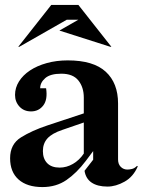

<svg xmlns="http://www.w3.org/2000/svg" viewBox="-20 -748 586 779"><path d="M323 -55 358 -100V-135L328 -95Q291 -46 249.5 -17.5Q208 11 152 11Q90 11 55.5 -19.5Q21 -50 21 -106Q21 -163 65 -190.5Q109 -218 172 -239L320 -288V-352Q320 -394 298 -421.5Q276 -449 229 -449Q184 -449 163.5 -431Q143 -413 143 -390H167Q174 -344 155.5 -320Q137 -296 106 -296Q77 -296 59 -315.5Q41 -335 41 -363Q41 -392 57 -417.5Q73 -443 101.5 -462Q130 -481 169.5 -492Q209 -503 255 -503Q359 -503 409 -457Q459 -411 459 -328V-101Q459 -82 470 -71Q481 -60 497 -60Q505 -60 515.5 -62.5Q526 -65 536 -75L539 -73Q521 -31 485.5 -11Q450 9 416 9Q376 9 352 -7Q328 -23 323 -55ZM154 -135Q154 -104 171.5 -86Q189 -68 222 -68Q250 -68 276 -83Q302 -98 320 -125V-251L233 -221Q191 -207 172.5 -186.5Q154 -166 154 -135ZM58 -558H54L188 -728H298L432 -558H428L221 -624L298 -668H251Z"/></svg>

Font: Redaction
Style: Bold
Weight: 700
Designer: Jeremy Mickel / Forest Young
Foundry: MCKL
Version: Version 2.001; Redaction Bold